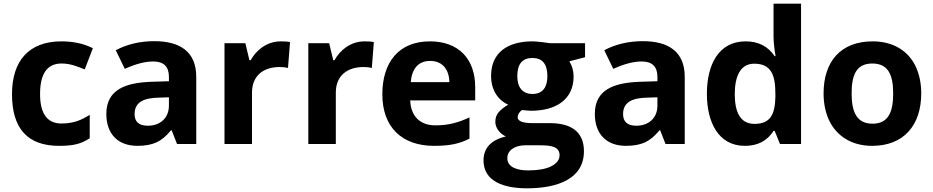

<svg xmlns="http://www.w3.org/2000/svg" viewBox="-20 -780 5055 1040"><path d="M466 -31V-158C422 -130 379 -111 313 -111C236 -111 197 -164 197 -271C197 -381 236 -436 313 -436C362 -436 399 -420 439 -404L483 -519C433 -544 376 -556 313 -556C136 -556 45 -450 45 -270C45 -83 130 10 300 10C377 10 418 0 466 -31Z M816 -557C739 -557 670 -541 607 -508L656 -407C715 -434 767 -447 810 -447C867 -447 895 -419 895 -364V-340L800 -337C660 -332 556 -295 556 -163C556 -55 618 10 725 10C768 10 802 3 828 -9C854 -21 881 -43 906 -74H910L939 0H1043V-364C1043 -500 955 -557 816 -557ZM781 -99C733 -99 709 -120 709 -162C709 -230 764 -249 837 -251L895 -253V-208C895 -141 848 -99 781 -99Z M1338 -454H1331L1309 -546H1196V0H1345V-278C1345 -368 1404 -417 1496 -417C1513 -417 1528 -415 1540 -412L1551 -552C1538 -555 1521 -556 1501 -556C1424 -556 1367 -507 1338 -454Z M1792 -454H1785L1763 -546H1650V0H1799V-278C1799 -368 1858 -417 1950 -417C1967 -417 1982 -415 1994 -412L2005 -552C1992 -555 1975 -556 1955 -556C1878 -556 1821 -507 1792 -454Z M2414 -335H2205C2210 -402 2242 -450 2310 -450C2377 -450 2413 -403 2414 -335ZM2523 -29V-144C2466 -118 2414 -101 2338 -101C2253 -101 2205 -153 2202 -236H2554V-308C2554 -462 2463 -556 2309 -556C2140 -556 2051 -443 2051 -269C2051 -93 2155 10 2331 10C2415 10 2468 -1 2523 -29Z M2864 -556C2731 -556 2640 -496 2640 -369C2640 -292 2678 -237 2733 -213C2710 -200 2693 -186 2681 -172C2669 -158 2663 -141 2663 -120C2663 -83 2693 -53 2720 -41C2652 -25 2599 13 2599 89C2599 202 2708 240 2834 240C3000 240 3143 189 3143 39C3143 -68 3071 -113 2959 -113H2866C2811 -113 2784 -124 2784 -145C2784 -159 2792 -172 2807 -184L2829 -182L2856 -180C2989 -180 3087 -239 3087 -366C3087 -396 3079 -423 3064 -448L3149 -470V-546H2959C2943 -549 2885 -556 2864 -556ZM2824 7H2901C2959 7 3011 11 3011 61C3011 86 2995 106 2965 121C2935 136 2893 143 2840 143C2784 143 2728 127 2728 77C2728 30 2775 7 2824 7ZM2864 -271C2808 -271 2782 -310 2782 -367C2782 -433 2809 -466 2864 -466C2918 -466 2945 -433 2945 -367C2945 -310 2921 -271 2864 -271Z M3462 -557C3385 -557 3316 -541 3253 -508L3302 -407C3361 -434 3413 -447 3456 -447C3513 -447 3541 -419 3541 -364V-340L3446 -337C3306 -332 3202 -295 3202 -163C3202 -55 3264 10 3371 10C3414 10 3448 3 3474 -9C3500 -21 3527 -43 3552 -74H3556L3585 0H3689V-364C3689 -500 3601 -557 3462 -557ZM3427 -99C3379 -99 3355 -120 3355 -162C3355 -230 3410 -249 3483 -251L3541 -253V-208C3541 -141 3494 -99 3427 -99Z M3809 -272C3809 -118 3871 10 4015 10C4084 10 4136 -17 4170 -71H4176L4205 0H4319V-760H4170V-585C4170 -553 4174 -517 4181 -476H4176C4140 -529 4088 -556 4019 -556C3872 -556 3809 -429 3809 -272ZM3960 -270C3960 -359 3986 -435 4065 -435C4158 -435 4180 -373 4180 -271V-255C4178 -162 4154 -109 4067 -109C3986 -109 3960 -179 3960 -270Z M4705 -436C4794 -436 4818 -370 4818 -274C4818 -178 4795 -110 4706 -110C4617 -110 4593 -179 4593 -274C4593 -370 4616 -436 4705 -436ZM4441 -274C4441 -217 4452 -167 4473 -124C4512 -45 4591 10 4704 10C4875 10 4970 -101 4970 -274C4970 -331 4959 -381 4938 -424C4899 -503 4820 -556 4707 -556C4535 -556 4441 -448 4441 -274Z"/></svg>

Font: Passageway
Style: Regular
Weight: 700
Foundry: Ascender Corporation
Version: Version 1.11